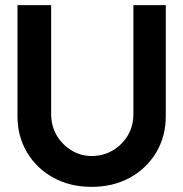

<svg xmlns="http://www.w3.org/2000/svg" viewBox="-20 -721 713 747"><path d="M48 -269V-701H179V-278Q179 -231 200.5 -194.5Q222 -158 258 -136Q294 -114 336 -114Q382 -114 419 -136Q456 -158 477.5 -194.5Q499 -231 499 -278V-701H625V-269Q625 -190 587.5 -127.5Q550 -65 485 -29.5Q420 6 336 6Q253 6 188 -29.5Q123 -65 85.5 -127.5Q48 -190 48 -269Z"/></svg>

Font: Our Lexend Medium
Style: Regular
Weight: 500
Designer: Bonnie Shaver-Troup, Thomas Jockin
Foundry: Lexend
Version: Version 1.007